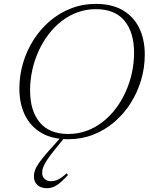

<svg xmlns="http://www.w3.org/2000/svg" viewBox="-20 -705 770 986"><path d="M134.5 -241Q134.5 -136 184 -76.5Q233.5 -17 331 -17Q380 -17 424.2 -33Q468.5 -49 506 -78Q543.5 -107 573.5 -146.2Q603.5 -185.5 624.8 -232.2Q646 -279 657.2 -330.2Q668.5 -381.5 668.5 -434Q668.5 -539 619.2 -598.5Q570 -658 472 -658Q423 -658 378.8 -642Q334.5 -626 297 -597Q259.5 -568 229.5 -528.8Q199.5 -489.5 178.2 -442.8Q157 -396 145.8 -345Q134.5 -294 134.5 -241ZM723.5 -425Q723.5 -357 704.5 -293.2Q685.5 -229.5 650.5 -174.5Q615.5 -119.5 566.8 -78Q518 -36.5 458.2 -13.2Q398.5 10 330 10Q248 10 192.2 -22.8Q136.5 -55.5 108 -114.2Q79.5 -173 79.5 -250Q79.5 -318 98.5 -381.8Q117.5 -445.5 152.5 -500.5Q187.5 -555.5 236.2 -597Q285 -638.5 344.8 -661.8Q404.5 -685 473 -685Q555 -685 610.8 -652.2Q666.5 -619.5 695 -561Q723.5 -502.5 723.5 -425ZM196.5 182Q196.5 203.5 209.8 214.5Q223 225.5 242.5 225.5Q260.5 225.5 278 217.2Q295.5 209 322 185L329 194Q295 231 271.5 246.2Q248 261.5 221.5 261.5Q190 261.5 172 245Q154 228.5 154 200Q154 185 160 168.5Q166 152 182 129Q198 106 227.5 73L299.5 -7.5H319L262.5 62Q236.5 94 222.2 115.8Q208 137.5 202.2 152.8Q196.5 168 196.5 182Z"/></svg>

Font: Newsreader 24pt Light
Style: Italic
Weight: 300
Italic angle: -17°
Designer: Hugues Gentile
Foundry: Production Type
Version: Version 1.003